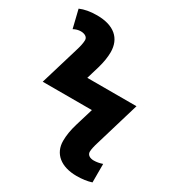

<svg xmlns="http://www.w3.org/2000/svg" viewBox="-182 -829 860 943"><g transform="rotate(30 248.0 -357.0)"><path d="M270 -206.1C259.3 -170.4 253.9 -137.7 253.9 -106.9C253.9 -34.2 308.6 9.8 397 9.8C428.7 9.8 456.5 5.9 481 -2V-106.9C464.4 -101.1 448.2 -98.1 432.1 -98.1C409.2 -98.1 394 -108.9 394 -126C394 -138.7 398.4 -159.2 407.2 -187L481 -434.1H202.1L224.1 -507.8C233.9 -542.5 238.8 -573.2 238.8 -600.1C238.8 -678.7 186.5 -724.1 90.8 -724.1C52.7 -724.1 21 -718.3 -4.9 -707L20 -605C33.2 -612.3 46.9 -616.2 61 -616.2C82 -616.2 100.1 -606.9 100.1 -588.9C100.1 -573.7 95.7 -551.8 86.9 -523.9L22 -308.1H300.8Z"/></g></svg>

Font: Noto Reveo Sans
Style: Bold
Weight: 700
Designer: Monotype Design team
Foundry: Monotype Imaging Inc.
Version: Version 1.04